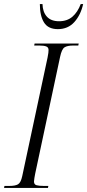

<svg xmlns="http://www.w3.org/2000/svg" viewBox="-43 -929 431 949"><path d="M-23 0 -21 -10H4Q32 -10 46 -18Q60 -26 67 -59L192 -644Q195 -659 196 -667.5Q197 -676 197 -682Q197 -695 185.5 -699.5Q174 -704 151 -704H126L128 -714H346L344 -704H319Q290 -704 276 -695Q262 -686 254 -648L131 -71Q129 -60 127 -49Q125 -38 125 -32Q125 -17 137.5 -13.5Q150 -10 173 -10H196L194 0ZM243 -785Q195 -785 174.5 -818Q154 -851 154 -909H167Q168 -870 188.5 -847Q209 -824 249 -824Q289 -824 315 -846.5Q341 -869 356 -909H368Q356 -855 324.5 -820Q293 -785 243 -785Z"/></svg>

Font: Noto Serif Display ExtraCondensed Light
Style: Italic
Weight: 300
Width: 2
Italic angle: -12°
Designer: Monotype Design Team
Foundry: Monotype Imaging Inc.
Version: Version 2.009